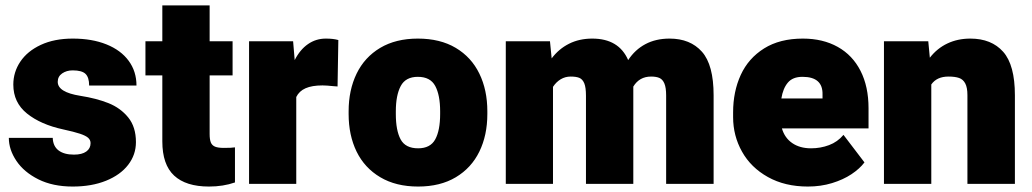

<svg xmlns="http://www.w3.org/2000/svg" viewBox="-20 -681 3820 711"><path d="M29.3 -367.7Q29.3 -414.1 55.4 -452.9Q81.5 -491.7 131.3 -514.9Q181.2 -538.1 249.5 -538.1Q320.8 -538.1 374.3 -516.6Q427.7 -495.1 456.5 -455.8Q485.4 -416.5 485.4 -364.3H310.1Q310.1 -394.5 296.6 -407.5Q283.2 -420.4 249 -420.4Q226.6 -420.4 210.2 -409.2Q193.8 -397.9 193.8 -377.9Q193.8 -339.4 277.3 -326.2Q336.9 -316.9 381.6 -299.1Q426.3 -281.2 454.8 -246.1Q483.4 -210.9 483.4 -154.8Q483.4 -107.9 454.6 -70.6Q425.8 -33.2 372.6 -11.7Q319.3 9.8 249 9.8Q175.8 9.8 122.3 -16.8Q68.8 -43.5 40.8 -85.2Q12.7 -127 12.7 -170.4H175.3Q176.3 -139.6 196.8 -124Q217.3 -108.4 253.9 -108.4Q283.7 -108.4 299.6 -119.9Q315.4 -131.3 315.4 -150.9Q315.4 -162.6 306.4 -170.7Q297.4 -178.7 276.1 -185.8Q254.9 -192.9 214.4 -201.7Q130.9 -219.7 80.1 -260.5Q29.3 -301.3 29.3 -367.7Z M850.1 -135.3V-5.4Q806.6 9.8 753.9 9.8Q668.5 9.8 624.8 -30.8Q581.1 -71.3 581.1 -157.7V-401.9H518.6V-528.3H581.1V-661.1H756.3V-528.3H841.3V-401.9H756.3V-184.6Q756.3 -164.6 760.7 -153.6Q765.1 -142.6 776.4 -137.9Q787.6 -133.3 809.1 -133.3Q838.4 -133.3 850.1 -135.3Z M1232.9 -532.7 1230 -360.8 1216.3 -361.8Q1188 -364.7 1174.3 -364.7Q1135.3 -364.7 1111.6 -354.2Q1087.9 -343.8 1077.1 -321.8V0H902.3V-528.3H1065.4L1071.3 -458.5Q1090.8 -497.1 1120.4 -517.6Q1149.9 -538.1 1186.5 -538.1Q1214.8 -538.1 1232.9 -532.7Z M1527.3 -538.1Q1609.9 -538.1 1667.7 -503.7Q1725.6 -469.2 1755.1 -408.4Q1784.7 -347.7 1784.7 -269V-258.8Q1784.7 -180.2 1755.1 -119.6Q1725.6 -59.1 1668 -24.7Q1610.4 9.8 1528.3 9.8Q1446.3 9.8 1388.2 -24.7Q1330.1 -59.1 1300.5 -119.6Q1271 -180.2 1271 -258.8V-269Q1271 -347.2 1300.5 -408.2Q1330.1 -469.2 1387.9 -503.7Q1445.8 -538.1 1527.3 -538.1ZM1528.3 -131.8Q1573.7 -131.8 1591.8 -165Q1609.9 -198.2 1609.9 -258.8V-269Q1609.9 -328.6 1591.8 -362.5Q1573.7 -396.5 1527.3 -396.5Q1481.9 -396.5 1463.9 -362.3Q1445.8 -328.1 1445.8 -269V-258.8Q1445.8 -197.8 1463.6 -164.8Q1481.4 -131.8 1528.3 -131.8Z M2622.6 -328.1V0H2446.8V-327.6Q2446.8 -356.4 2440.4 -371.6Q2434.1 -386.7 2422.4 -392.1Q2410.6 -397.5 2391.1 -397.5Q2347.7 -397.5 2325.2 -360.4V-352.5V0H2149.9V-326.7Q2149.9 -357.4 2143.6 -372.6Q2137.2 -387.7 2125.5 -392.6Q2113.8 -397.5 2093.3 -397.5Q2073.2 -397.5 2056.4 -387.5Q2039.6 -377.4 2027.8 -359.4V0H1853V-528.3H2016.6L2022.9 -464.8Q2049.3 -500 2087.2 -519Q2125 -538.1 2173.3 -538.1Q2271.5 -538.1 2306.2 -458.5Q2331.5 -497.1 2370.1 -517.6Q2408.7 -538.1 2459.5 -538.1Q2536.1 -538.1 2579.3 -489.5Q2622.6 -440.9 2622.6 -328.1Z M3196.3 -205.6H2875.5Q2885.7 -170.4 2913.8 -151.1Q2941.9 -131.8 2983.4 -131.8Q3018.6 -131.8 3050 -143.6Q3081.5 -155.3 3103.5 -181.6L3181.2 -79.6Q3163.6 -56.2 3133.1 -35.9Q3102.5 -15.6 3061 -2.9Q3019.5 9.8 2971.7 9.8Q2886.7 9.8 2823.7 -25.4Q2760.7 -60.5 2727.8 -119.4Q2694.8 -178.2 2694.8 -247.1V-265.1Q2694.8 -341.8 2723.1 -403.6Q2751.5 -465.3 2809.6 -501.7Q2867.7 -538.1 2953.1 -538.1Q3027.3 -538.1 3082.3 -507.3Q3137.2 -476.6 3166.7 -418.5Q3196.3 -360.4 3196.3 -280.3ZM2951.7 -396.5Q2915.5 -396.5 2897.5 -375Q2879.4 -353.5 2873.5 -316.4H3025.9V-330.6Q3027.8 -396.5 2951.7 -396.5Z M3738.3 -328.1V0H3562.5V-328.6Q3562.5 -356.9 3554.4 -372.1Q3546.4 -387.2 3531.5 -392.3Q3516.6 -397.5 3492.2 -397.5Q3449.2 -397.5 3428.7 -368.2V0H3253.4V-528.3H3417.5L3423.3 -467.3Q3450.2 -502 3488.3 -520Q3526.4 -538.1 3573.2 -538.1Q3651.4 -538.1 3694.8 -489.3Q3738.3 -440.4 3738.3 -328.1Z"/></svg>

Font: Heebo Black
Style: Regular
Weight: 900
Designer: Oded Ezer
Foundry: Meir Sadan
Version: Version 2.001; ttfautohint (v1.5.14-ce02) -l 8 -r 50 -G 200 